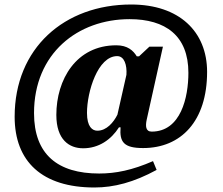

<svg xmlns="http://www.w3.org/2000/svg" viewBox="-20 -646 988 852"><path d="M399 186C486 186 574 163 675 108L659 69C567 109 494 124 420 124C237 124 131 40 131 -144C131 -409 325 -561 555 -561C714 -561 816 -488 816 -323C816 -215 783 -62 653 -62C626 -62 625 -87 631 -115L703 -439H643L597 -396H587C571 -422 546 -445 496 -445C318 -445 230 -293 230 -136C230 -26 287 12 349 12C418 12 473 -26 508 -81H515C510 -16 529 11 615 11C783 11 899 -108 899 -327C899 -506 775 -626 562 -626C265 -626 45 -432 45 -128C45 71 167 186 399 186ZM412 -66C390 -66 366 -83 366 -145C366 -239 414 -397 500 -397C532 -397 544 -357 541 -314L501 -137C484 -103 453 -66 412 -66Z"/></svg>

Font: STIX Two Text
Style: Bold Italic
Weight: 700
Italic angle: -12°
Designer: Ross Mills, John Hudson & Paul Hanslow, Tiro Typeworks Ltd; with prior portions MicroPress Inc. and Coen Hoffman, Elsevi
Foundry: Tiro Typeworks Ltd
Version: Version 2.13 b171